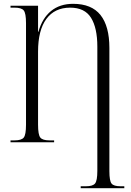

<svg xmlns="http://www.w3.org/2000/svg" viewBox="-20 -744 684 1004"><path d="M402 240V230H430Q465 230 477 215.5Q489 201 489 149V-500Q489 -598 456 -651Q423 -704 347 -704Q266 -704 222.5 -645Q179 -586 179 -474V-92Q179 -39 191 -24.5Q203 -10 238 -10H263V0H35V-10H57Q92 -10 104 -24.5Q116 -39 116 -92V-623Q116 -675 104 -689.5Q92 -704 56 -704H35V-714H179V-578H181Q201 -649 247 -686.5Q293 -724 362 -724Q459 -724 505.5 -665.5Q552 -607 552 -493V151Q552 202 563.5 216Q575 230 610 230H630V240Z"/></svg>

Font: Noto Serif Display Condensed Light
Style: Regular
Weight: 300
Width: 3
Designer: Monotype Design Team
Foundry: Monotype Imaging Inc.
Version: Version 2.009